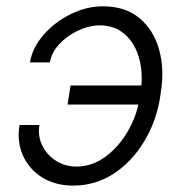

<svg xmlns="http://www.w3.org/2000/svg" viewBox="-20 -572 578 602"><path d="M293 -492.5Q259.2 -492.2 225 -476.2Q190.7 -460.2 166.2 -433.9Q141.7 -407.7 136.4 -376.4H73.9Q81.7 -422.9 116.7 -462.9Q151.6 -502.8 201.3 -527.5Q251.1 -552.2 302.6 -552.2Q373.2 -552.2 417.6 -514.9Q462 -477.6 479 -416Q496.1 -354.4 484 -281.6L481.2 -261.7Q468.8 -188.9 431.1 -127Q393.5 -65 336.5 -27.5Q279.5 9.9 209.2 9.9Q153.4 9.9 112.4 -15.6Q71.4 -41.2 52 -84.3Q32.7 -127.5 41.2 -180H103.7Q98 -145.6 112.4 -115.9Q126.8 -86.3 155 -68.2Q183.2 -50.1 219.1 -49.7Q266 -49.7 305.9 -77.4Q345.9 -105.1 374.1 -149.5Q402.3 -193.9 414.1 -244.3H191.8L201.3 -304H423.3Q427.6 -353.7 414.1 -396.5Q400.6 -439.3 370 -465.7Q339.5 -492.2 293 -492.5Z"/></svg>

Font: Inter UI Light
Style: Italic
Weight: 300
Italic angle: 9.39999°
Designer: Rasmus Andersson
Foundry: rsms
Version: 3.2;8d6f07862